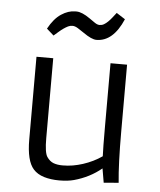

<svg xmlns="http://www.w3.org/2000/svg" viewBox="-57 -877 780 936"><g transform="rotate(5 333.0 -409.0)"><path d="M548.3 -255.9Q548.3 -94.7 557.6 -3.9L484.9 2L473.1 -66.9Q416 -19.5 339.8 1.5Q309.6 9.8 267.8 9.8Q226.1 9.8 193.1 -0.2Q160.2 -10.3 140.6 -32.2Q105 -71.8 105 -176.3V-581.1H187V-189.5Q187 -119.1 200.7 -98.9Q214.4 -78.6 233.2 -71.5Q252 -64.5 277.8 -64.5Q303.7 -64.5 327.9 -68.6Q352.1 -72.8 376.5 -80.6Q427.7 -97.2 469.2 -126V-126.5Q467.3 -163.6 467.3 -271V-581.1H548.3ZM518.6 -800.8Q470.2 -688.5 388.7 -688.5Q365.2 -688.5 323.7 -717.8Q308.6 -728.5 293.7 -737.5Q278.8 -746.6 267.1 -746.6Q255.4 -746.6 245.4 -741.7Q235.4 -736.8 224.1 -729Q212.9 -721.2 201.2 -710.9L178.7 -691.4L144 -722.2Q171.4 -772.5 205.8 -795.2Q240.2 -817.9 273.9 -817.9H280.3Q307.1 -817.9 346.7 -790L374 -771Q386.7 -762.2 397.9 -762.2Q409.2 -762.2 418.9 -767.8Q428.7 -773.4 438.2 -782.7Q447.8 -792 457 -803.7L476.1 -828.1Z"/></g></svg>

Font: Armata
Style: Regular
Weight: 400
Designer: Viktoriya Grabowska
Foundry: Viktoriya Grabowska
Version: Version 1.003